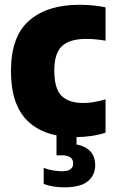

<svg xmlns="http://www.w3.org/2000/svg" viewBox="-20 -578 494 824"><path d="M303 10.5Q170 10.5 98.5 -59Q27 -128.5 27 -273Q27 -421.5 105 -489.5Q183 -557.5 320 -557.5Q381 -557.5 433 -546.5V-403.5Q389 -411 350 -411Q278 -411 245.5 -379.8Q213 -348.5 213 -275.5Q213 -197.5 244 -166.8Q275 -136 337.5 -136Q359 -136 381.8 -139.8Q404.5 -143.5 433 -151.5V-8.5Q373.5 10.5 303 10.5ZM255.5 226Q230.5 226 208.5 222.2Q186.5 218.5 167.5 211.5V142.5Q187 150 208.5 153.5Q230 157 246 157Q294 157 294 123.5Q294 88.5 245 88.5H222.5V-10H308.5V42Q388.5 58 388.5 131Q388.5 174.5 356.5 200.2Q324.5 226 255.5 226Z"/></svg>

Font: Encode Sans SemiCondensed SemiCondensed ExtraBold
Style: Regular
Weight: 800
Width: 4
Designer: Multiple Designers
Foundry: Impallari Type
Version: Version 3.000; ttfautohint (v1.8.3) -l 8 -r 50 -G 200 -x 14 